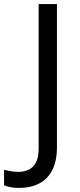

<svg xmlns="http://www.w3.org/2000/svg" viewBox="-98 -734 391 944"><path d="M-4 190Q-28 190 -46 186.5Q-64 183 -78 177V101Q-62 105 -44 108Q-26 111 -6 111Q19 111 41.5 101Q64 91 78 66Q92 41 92 -4V-714H182V-11Q182 58 159 102.5Q136 147 94 168.5Q52 190 -4 190Z"/></svg>

Font: Noto Sans Hanifi Rohingya
Style: Regular
Weight: 400
Designer: Monotype Design Team and DaltonMaag
Foundry: Google LLC
Version: Version 2.101